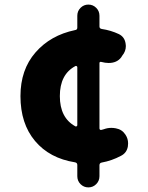

<svg xmlns="http://www.w3.org/2000/svg" viewBox="-20 -770 648 838"><path d="M308.6 -218.8Q311.5 -216.8 314.5 -218.8Q317.4 -220.7 317.4 -223.6V-476.6Q317.4 -479.5 314.5 -481.4Q311.5 -483.4 308.6 -481.4Q241.2 -445.3 241.2 -350.6Q241.2 -255.9 308.6 -218.8ZM433.6 -206.1Q449.2 -211.9 465.8 -211.9Q475.6 -211.9 485.4 -210Q512.7 -205.1 527.3 -182.6Q539.1 -165 539.1 -144.5Q539.1 -137.7 538.1 -130.9Q533.2 -102.5 507.8 -89.8Q467.8 -68.4 423.8 -60.5Q414.1 -58.6 414.1 -48.8V-1Q414.1 19.5 399.9 33.7Q385.7 47.9 365.7 47.9Q345.7 47.9 331.5 33.7Q317.4 19.5 317.4 -1V-49.8Q317.4 -59.6 307.6 -61.5Q196.3 -79.1 132.8 -154.8Q69.3 -230.5 69.3 -350.6Q69.3 -465.8 134.8 -541Q200.2 -616.2 307.6 -638.7Q317.4 -639.6 317.4 -649.4V-701.2Q317.4 -721.7 331.5 -735.8Q345.7 -750 365.7 -750Q385.7 -750 399.9 -735.8Q414.1 -721.7 414.1 -701.2V-654.3Q414.1 -645.5 423.8 -643.6Q463.9 -637.7 499 -621.1Q524.4 -608.4 528.3 -579.1Q529.3 -574.2 529.3 -569.3Q529.3 -545.9 513.7 -527.3L508.8 -519.5Q490.2 -495.1 454.1 -495.1Q439.5 -495.1 420.9 -500Q414.1 -501 414.1 -494.1V-210Q414.1 -206.1 416.5 -204.1Q418.9 -202.1 422.9 -203.1Q427.7 -204.1 433.6 -206.1Z"/></svg>

Font: Gen Jyuu GothicX Heavy
Style: Bold
Weight: 900
Designer: [Source Han Sans]
Ryoko NISHIZUKA  (kana & ideographs); Paul D. Hunt (Latin, Greek & Cyrillic); Wenlong ZHANG  (bopomofo
Version: Version 1.002.20150607